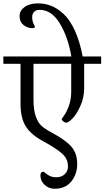

<svg xmlns="http://www.w3.org/2000/svg" viewBox="-33 -991 630 1158"><path d="M465.8 -649.4Q448.2 -742.2 418 -807.6Q387.7 -873 350.1 -907.2Q312.5 -941.4 275.4 -956.1Q238.3 -970.7 196.3 -970.7Q145.5 -970.7 115.2 -948.7Q85 -926.8 85 -893.6Q85 -859.4 108.4 -840.3Q131.8 -821.3 162.1 -821.3Q177.7 -821.3 177.7 -830.1L168.9 -848.6Q161.1 -867.2 161.1 -888.7Q161.1 -907.2 172.4 -919.4Q183.6 -931.6 206.1 -931.6Q278.3 -931.6 328.1 -849.1Q377.9 -766.6 397.5 -649.4ZM432.6 -2Q432.6 -66.4 397.5 -106.4Q362.3 -146.5 282.2 -189.5Q238.3 -212.9 217.3 -231.9Q196.3 -251 182.6 -289.6Q168.9 -328.1 168.9 -392.6V-606.4H396.5V-436.5Q396.5 -389.6 381.8 -351.1Q367.2 -312.5 353 -293.5Q338.9 -274.4 338.9 -273.4Q338.9 -266.6 348.6 -258.8Q358.4 -251 366.2 -251Q378.9 -251 403.8 -275.9Q428.7 -300.8 451.7 -351.6Q474.6 -402.3 474.6 -458V-606.4H577.1V-650.4H-12.7V-606.4H90.8V-364.3Q90.8 -278.3 123 -228Q155.3 -177.7 226.6 -139.6L264.6 -118.2Q330.1 -79.1 353.5 -52.7Q377 -26.4 377 12.7Q377 41 357.4 59.6Q337.9 78.1 307.6 78.1Q283.2 78.1 266.6 69.8Q250 61.5 241.7 53.2Q233.4 44.9 227.5 44.9Q210.9 44.9 210.9 67.4Q210.9 100.6 236.3 124Q261.7 147.5 295.9 147.5Q361.3 147.5 397 103.5Q432.6 59.6 432.6 -2Z"/></svg>

Font: Kurale
Style: Regular
Weight: 400
Version: 1.0; ttfautohint (v1.3)